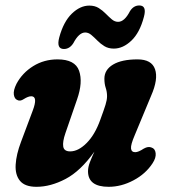

<svg xmlns="http://www.w3.org/2000/svg" viewBox="-20 -690 634 721"><path d="M549 -136Q562.5 -132 564.5 -114.8Q566.5 -97.5 553 -77Q527 -37 481.2 -12.8Q435.5 11.5 388 11.5Q310.5 11.5 310.5 -47Q310.5 -62.5 317.5 -80.8Q324.5 -99 334.5 -120.5Q282.5 -47.5 226.2 -18Q170 11.5 117 11.5Q73.5 11.5 55 -11Q36.5 -33.5 38.8 -71.8Q41 -110 59 -157.5L102.5 -273.5Q123.5 -328.5 97.5 -328.5Q86 -328.5 69.5 -318Q55.5 -308.5 45 -314.5Q34.5 -318.5 32 -334.5Q29.5 -350.5 42 -375.5Q64 -416.5 104.8 -441.8Q145.5 -467 196 -467Q262 -467 277 -424.2Q292 -381.5 269.5 -317L225.5 -189.5Q214.5 -157.5 217.5 -139.5Q220.5 -121.5 243.5 -121.5Q274 -121.5 305.2 -152.8Q336.5 -184 356.5 -240Q370.5 -278 376.2 -296.5Q382 -315 382 -329Q382 -345 377 -360Q372 -375 372 -394.5Q372 -428 404.5 -447.5Q437 -467 496.5 -467Q549.5 -467 562.2 -430Q575 -393 547.5 -330.5L486 -182.5Q470.5 -146.5 472 -132.5Q473.5 -118.5 488 -118.5Q499.5 -118.5 520 -132Q537 -141.5 549 -136ZM407.5 -507.5Q387 -507.5 372.2 -516.5Q357.5 -525.5 345.8 -537.5Q334 -549.5 323 -558.8Q312 -568 300 -568Q276.5 -568 255.5 -528Q241.5 -506 220 -506Q191 -506 202.5 -549.5Q218.5 -608.5 249.8 -638.8Q281 -669 315.5 -669Q336 -669 350.8 -659.8Q365.5 -650.5 377.2 -638.5Q389 -626.5 400 -617.2Q411 -608 423.5 -608Q447.5 -608 468 -648Q481.5 -669.5 503 -669.5Q532 -669.5 520.5 -627Q505 -567.5 473.5 -537.5Q442 -507.5 407.5 -507.5Z"/></svg>

Font: Fraunces 72pt SuperSoft
Style: Bold Italic
Weight: 700
Italic angle: -16°
Version: Version 1.000;[0bf87f6ff]